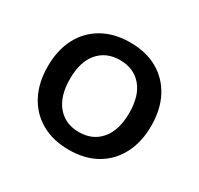

<svg xmlns="http://www.w3.org/2000/svg" viewBox="-115 -642 821 791"><g transform="rotate(30 295.0 -246.0)"><path d="M295 9Q220 9 164.5 -22.5Q109 -54 79 -111.5Q49 -169 49 -246Q49 -324 79 -381Q109 -438 164.5 -469.5Q220 -501 295 -501Q371 -501 426 -469.5Q481 -438 511 -381Q541 -324 541 -246Q541 -169 511 -111.5Q481 -54 426 -22.5Q371 9 295 9ZM295 -75Q360 -75 398 -120Q436 -165 436 -247Q436 -329 398 -373Q360 -417 295 -417Q230 -417 192 -373Q154 -329 154 -247Q154 -165 192 -120Q230 -75 295 -75Z"/></g></svg>

Font: NunitoSans_10ptSemiBold
Style: Regular
Weight: 600
Designer: Vernon Adams
Foundry: Vernon Adams
Version: Version 3.101;gftools[0.9.27]